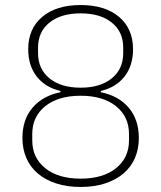

<svg xmlns="http://www.w3.org/2000/svg" viewBox="-20 -730 640 762"><path d="M300 12Q246 12 203 -2Q160 -16 130 -41.5Q100 -67 84.5 -103Q69 -139 69 -182Q69 -256 109.5 -303Q150 -350 220 -364V-369Q160 -383 126 -426Q92 -469 92 -535Q92 -616 147.5 -663Q203 -710 300 -710Q397 -710 452.5 -663Q508 -616 508 -535Q508 -469 474 -426Q440 -383 380 -369V-364Q450 -350 490.5 -303Q531 -256 531 -182Q531 -139 515.5 -103Q500 -67 470 -41.5Q440 -16 397 -2Q354 12 300 12ZM300 -21Q389 -21 440.5 -62.5Q492 -104 492 -173V-198Q492 -267 440.5 -308.5Q389 -350 300 -350Q211 -350 159.5 -308.5Q108 -267 108 -198V-173Q108 -104 159.5 -62.5Q211 -21 300 -21ZM300 -382Q378 -382 423.5 -419Q469 -456 469 -519V-541Q469 -604 423.5 -640.5Q378 -677 300 -677Q222 -677 176.5 -640.5Q131 -604 131 -541V-519Q131 -456 176.5 -419Q222 -382 300 -382Z"/></svg>

Font: IBM Plex Sans KR ExtraLight
Style: Regular
Weight: 200
Designer: Mike Abbink; Paul van der Laan; Pieter van Rosmalen; Wujin Sim; Chorong Kim; Dohee Lee;
Foundry: Sandoll Inc.
Version: Version 1.001